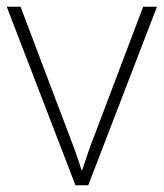

<svg xmlns="http://www.w3.org/2000/svg" viewBox="-20 -550 486 570"><path d="M204 0H242L446 -530H405L263 -155C246 -112 235 -78 224 -45H222C212 -78 200 -111 183 -155L41 -530H0Z"/></svg>

Font: Noto Sans Thai Looped ExtraLight
Style: Regular
Weight: 200
Designer: Sasikarn Vongin, Ben Mitchell
Foundry: The Fontpad Ltd
Version: Version 1.001